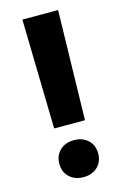

<svg xmlns="http://www.w3.org/2000/svg" viewBox="-115 -780 542 842"><g transform="rotate(-15 156.5 -359.5)"><path d="M86.7 -230.3 75.6 -727.5H237.7L226.6 -230.3ZM156.6 9.4Q117.7 9.4 93 -13.8Q68.4 -37 68.4 -74.5Q68.4 -112 93 -135.2Q117.7 -158.4 156.6 -158.4Q195.9 -158.4 220.4 -135.2Q244.9 -112 244.9 -74.5Q244.9 -37 220.4 -13.8Q195.9 9.4 156.6 9.4Z"/></g></svg>

Font: Inter Tight
Style: Regular
Weight: 400
Designer: Rasmus Andersson
Foundry: rsms
Version: Version 3.002